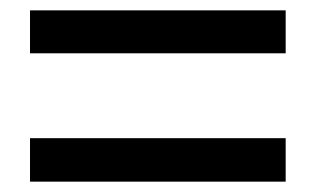

<svg xmlns="http://www.w3.org/2000/svg" viewBox="-20 -557 610 371"><path d="M38 -454V-537H532V-454ZM38 -206V-290H532V-206Z"/></svg>

Font: Noto Sans SC Thin Medium
Style: Regular
Weight: 500
Version: Version 2.004-H2;hotconv 1.0.118;makeotfexe 2.5.65603